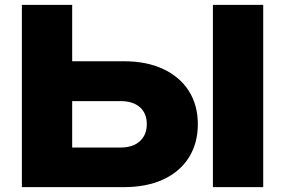

<svg xmlns="http://www.w3.org/2000/svg" viewBox="-20 -770 1173 790"><path d="M70 0V-750H277V-70L184 -163H476Q527 -163 555.5 -189Q584 -215 584 -259Q584 -304 555.5 -329Q527 -354 476 -354H166V-518H489Q584 -518 652.5 -485.5Q721 -453 757.5 -395Q794 -337 794 -259Q794 -181 757.5 -122.5Q721 -64 652.5 -32Q584 0 489 0ZM856 -750H1063V0H856Z"/></svg>

Font: Unbounded
Style: Bold
Weight: 700
Designer: Luke Prowse, Jean-Baptiste Morizot, Fátima Lázaro, Florian Runge
Foundry: NaN
Version: Version 1.700